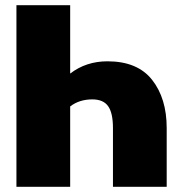

<svg xmlns="http://www.w3.org/2000/svg" viewBox="-20 -716 679 736"><path d="M619 0H413V-225Q413 -283 394.5 -309Q376 -335 334 -335Q284 -335 249 -308V0H43V-696H249V-434Q310 -481 392 -481Q507 -481 563 -410Q619 -339 619 -225Z"/></svg>

Font: Trujillo Black
Style: Regular
Weight: 900
Designer: Fira Sans original fonts by bBox Type GmbH, Carrois Corporate GbR, & Edenspiekermann AG / Changes by Cristiano Sobral
Foundry: Fira Sans original fonts by bBox Type GmbH, Carrois Corporate GbR, & Edenspiekermann AG / Changes by Cristiano Sobral
Version: Version 4.301;July 28, 2020;FontCreator 13.0.0.2655 64-bit